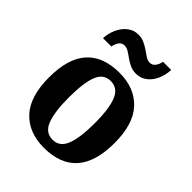

<svg xmlns="http://www.w3.org/2000/svg" viewBox="-217 -879 1007 1007"><g transform="rotate(45 286.5 -375.5)"><path d="M285 10Q172 10 107.5 -59.5Q43 -129 43 -270Q43 -411 105 -480Q167 -549 288 -549Q400 -549 465 -480Q530 -411 530 -270Q530 -129 468 -59.5Q406 10 285 10ZM287 -52Q340 -52 361.5 -107.5Q383 -163 383 -270Q383 -377 361 -431.5Q339 -486 286 -486Q233 -486 212 -431.5Q191 -377 191 -270Q191 -163 212.5 -107.5Q234 -52 287 -52ZM352 -606Q327 -606 306.5 -615.5Q286 -625 269 -637.5Q252 -650 236.5 -659.5Q221 -669 206 -669Q185 -669 174 -652.5Q163 -636 160 -616H98Q100 -655 115.5 -688Q131 -721 157 -741Q183 -761 217 -761Q241 -761 261.5 -751.5Q282 -742 299.5 -729.5Q317 -717 332 -707.5Q347 -698 362 -698Q381 -698 393 -714Q405 -730 408 -751H469Q467 -711 452 -678Q437 -645 411 -625.5Q385 -606 352 -606Z"/></g></svg>

Font: Noto Serif Devanagari SemiCondensed
Style: Bold
Weight: 700
Width: 4
Designer: Universal Thirst, Indian Type Foundry and the Monotype Design Team
Foundry: Monotype Imaging Inc.
Version: Version 2.004; ttfautohint (v1.8.4.7-5d5b)